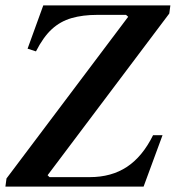

<svg xmlns="http://www.w3.org/2000/svg" viewBox="-32 -690 650 710"><path d="M-12 0 -8 -30 442 -628 434 -635H327Q274 -635 232.5 -623Q191 -611 159.5 -582Q128 -553 101 -500L70 -510L128 -670H598L594 -640L144 -42L151 -35H300Q380 -35 437.5 -73Q495 -111 534 -190H569L499 0Z"/></svg>

Font: Brygada 1918 SemiBold
Style: Italic
Weight: 600
Italic angle: -8°
Designer: Mateusz Machalski | Borys Kosmynka | Przemek Hoffer
Foundry: NIEPODLEGLA 2018
Version: Version 3.006